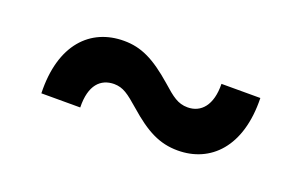

<svg xmlns="http://www.w3.org/2000/svg" viewBox="-42 -529 750 478"><g transform="rotate(20 333.5 -290.5)"><path d="M178.3 -203.1C176.8 -262.8 202.8 -286.6 237.9 -286.9C262.4 -286.6 276.3 -275.6 307.5 -248.6C358 -204.2 394.5 -185.4 442.5 -185.4C528.8 -185.4 594.8 -249.6 591.6 -378.6H488.6C489.7 -322.1 464.5 -294.7 429 -294.7C403.4 -294.7 387.8 -307.2 358.7 -333.1C306.1 -378.9 270.2 -396.3 224.4 -396.3C136 -396.3 71.4 -331.7 75.3 -203.1Z"/></g></svg>

Font: Riot Sans 2.0
Style: Bold
Weight: 600
Designer: Rasmus Andersson
Foundry: rsms
Version: Version 3.006;hotconv 1.0.109;makeotfexe 2.5.65596